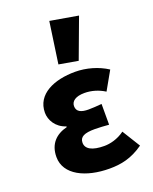

<svg xmlns="http://www.w3.org/2000/svg" viewBox="-150 -878 773 973"><g transform="rotate(-20 237.0 -392.0)"><path d="M270 12C332 12 389 1 454 -45L394 -142C356 -114 314 -105 284 -105C219 -105 185 -124 185 -158C185 -190 211 -202 267 -202C291 -202 318 -200 343 -198V-310C320 -308 293 -306 272 -306C232 -306 208 -317 208 -347C208 -374 233 -392 280 -392C317 -392 355 -381 388 -360L444 -459C395 -491 332 -509 272 -509C159 -509 58 -466 58 -366C58 -327 83 -281 137 -264V-260C77 -245 36 -206 36 -135C36 -39 142 12 270 12ZM309 -555 389 -770 238 -796 206 -573Z"/></g></svg>

Font: DAIFUKU Sans
Style: Bold
Weight: 700
Designer: Original font ‘Source Han Sans JP’ : Paul D. Hunt
Foundry: Daifuku
Version: Version 1.000